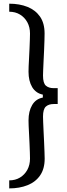

<svg xmlns="http://www.w3.org/2000/svg" viewBox="-20 -820 362 1040"><path d="M30 200.5V157Q63 157 88.2 141.8Q113.5 126.5 128 100Q142.5 73.5 142.5 39Q142.5 28 141.8 6.8Q141 -14.5 140 -40.5Q139 -66.5 137.5 -92Q136 -117.5 135.2 -138Q134.5 -158.5 134.5 -168Q134.5 -217.5 154.2 -251Q174 -284.5 212 -291.5V-307.5Q174 -315 154.2 -348.2Q134.5 -381.5 134.5 -431.5Q134.5 -441.5 135.2 -461.8Q136 -482 137.5 -507.5Q139 -533 140 -559Q141 -585 141.8 -606.2Q142.5 -627.5 142.5 -638.5Q142.5 -673 128 -699.5Q113.5 -726 88.2 -741.2Q63 -756.5 30 -756.5V-800Q85.5 -800 128.8 -782.8Q172 -765.5 196.8 -730Q221.5 -694.5 221.5 -638.5Q221.5 -625.5 220.8 -601Q220 -576.5 218.8 -547Q217.5 -517.5 216 -489Q214.5 -460.5 213.8 -439.2Q213 -418 213 -410.5Q213 -369.5 228.5 -356Q244 -342.5 270.5 -342.5H292.5V-256.5H270.5Q244 -256.5 228.5 -242.8Q213 -229 213 -188.5Q213 -181 213.8 -159.5Q214.5 -138 216 -109.5Q217.5 -81 218.8 -51.5Q220 -22 221 2.5Q222 27 222 39Q222 94.5 197.2 130.2Q172.5 166 129 183.2Q85.5 200.5 30 200.5Z"/></svg>

Font: Big Shoulders Stencil Text Thin
Style: Regular
Weight: 400
Version: Version 2.001